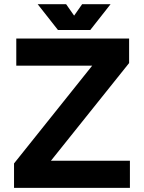

<svg xmlns="http://www.w3.org/2000/svg" viewBox="-20 -909 696 929"><path d="M121.4 0 604.7 -603.9 531.2 -722.7 47.9 -118.2ZM201.5 -131.2 47.9 -118.2V0Q149 0 238.6 0Q328.2 0 417.8 0Q507.4 0 608.6 0V-131.2ZM58.8 -722.7V-591.4H453.6L604.7 -603.9V-722.7Q503.5 -722.7 417.6 -722.7Q331.7 -722.7 245.8 -722.7Q160 -722.7 58.8 -722.7ZM299.9 -888.7H162.3L260.6 -763.7H387.4ZM377.4 -888.7 289.9 -763.7H416.7L515 -888.7Z"/></svg>

Font: Giphurs SC
Style: Regular
Weight: 400
Version: Version 0.920